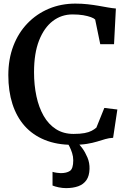

<svg xmlns="http://www.w3.org/2000/svg" viewBox="-20 -772 698 1038"><path d="M371.5 11Q287 11 222 -15.5Q157 -42 113.2 -91.2Q69.5 -140.5 47.2 -210Q25 -279.5 25 -365.5Q25 -452.5 52.2 -523.8Q79.5 -595 128.8 -646Q178 -697 244 -724.8Q310 -752.5 387.5 -752.5Q423 -752.5 454 -749Q485 -745.5 512.2 -740.8Q539.5 -736 563.2 -731.8Q587 -727.5 606.5 -726L596.5 -533H522L494.5 -666.5Q487.5 -673.5 471 -679.5Q454.5 -685.5 429.8 -689.8Q405 -694 372 -694Q312 -694 265.2 -658.2Q218.5 -622.5 191.2 -553.2Q164 -484 164 -381.5Q164 -312 177 -251.5Q190 -191 216.2 -145.2Q242.5 -99.5 282.8 -73.8Q323 -48 377.5 -48Q413.5 -48 437 -52.5Q460.5 -57 475.2 -64.8Q490 -72.5 501 -82L544 -188.5L614.5 -180L591.5 -27Q569.5 -26 549.2 -20Q529 -14 505.5 -6.8Q482 0.5 449.8 5.8Q417.5 11 371.5 11ZM337 245Q318 245 297.5 240.8Q277 236.5 264 231V157Q274.5 160.5 288.2 162.2Q302 164 308.5 164Q340 164 358 152Q376 140 376 94.5Q376 74.5 369.8 55Q363.5 35.5 355.8 20.5Q348 5.5 343 -1.5L379 -6L398 -1.5Q409 8 424.8 29.2Q440.5 50.5 452.8 79.5Q465 108.5 464 141Q463 179 447.2 201.8Q431.5 224.5 403.2 234.8Q375 245 337 245Z"/></svg>

Font: Merriweather Light 18pt SemiBold
Style: Regular
Weight: 600
Version: Version 2.100